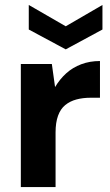

<svg xmlns="http://www.w3.org/2000/svg" viewBox="-20 -754 445 774"><path d="M64 0V-496H189L202 -403Q221 -435 247 -458.5Q273 -482 307.5 -495Q342 -508 383 -508V-360H345Q314 -360 288 -353Q262 -346 243 -330.5Q224 -315 214 -287.5Q204 -260 204 -220V0ZM245 -555 96 -635V-734L245 -648L393 -734V-635Z"/></svg>

Font: DM Sans 24pt ExtraBold
Style: Regular
Weight: 800
Designer: Colophon Foundry, Jonny Pinhorn
Foundry: Colophon Foundry
Version: Version 4.004;gftools[0.9.30]